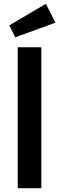

<svg xmlns="http://www.w3.org/2000/svg" viewBox="-20 -988 311 1008"><path d="M73 0V-740H197V0ZM60 -792 29 -855 221 -968 271 -869Z"/></svg>

Font: Mach Medium
Style: Regular
Weight: 500
Version: Version 1.002